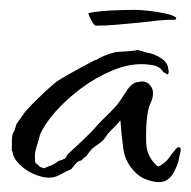

<svg xmlns="http://www.w3.org/2000/svg" viewBox="-20 -359 386 389"><path d="M302 10Q292 10 279 5.5Q266 1 258 -6Q234 -28 230 -56.5Q226 -85 224 -115Q220 -110 213.5 -103.5Q207 -97 202 -92Q199 -89 196 -84.5Q193 -80 190 -76Q183 -69 177 -65.5Q171 -62 166 -57Q164 -55 158 -47Q156 -43 152 -40.5Q148 -38 145 -34Q138 -33 133.5 -27.5Q129 -22 124 -16Q114 -12 102.5 -5.5Q91 1 80 1Q66 1 49.5 -6Q33 -13 20 -25.5Q7 -38 5 -53H4V-71Q4 -87 8 -92Q10 -95 11 -99.5Q12 -104 13 -107L27 -127Q30 -132 42.5 -145Q55 -158 69 -171Q83 -184 89 -189Q97 -196 113 -205Q129 -214 145.5 -223Q162 -232 172 -237L176 -238Q181 -242 192.5 -246.5Q204 -251 209 -252Q215 -254 228 -254.5Q241 -255 248 -256Q254 -256 258 -258L279 -252Q290 -251 305 -242Q320 -233 321 -219Q323 -212 320 -208L311 -213Q304 -224 291.5 -226.5Q279 -229 266 -229Q238 -229 206 -215.5Q174 -202 145 -180.5Q116 -159 93.5 -134Q71 -109 61 -86Q60 -83 59.5 -80Q59 -77 58 -75Q55 -65 52.5 -56Q50 -47 51 -36Q51 -29 53 -28Q55 -27 61 -21L69 -18L76 -21L84 -24Q92 -27 97 -32Q101 -34 104 -34.5Q107 -35 107 -36Q114 -38 114.5 -41.5Q115 -45 120 -49Q135 -63 149.5 -76.5Q164 -90 177 -105Q184 -113 194.5 -123Q205 -133 214 -143Q217 -146 219.5 -149.5Q222 -153 224 -156Q229 -164 239 -178.5Q249 -193 262 -193Q264 -194 268 -194Q278 -194 284 -186.5Q290 -179 290 -171Q290 -161 286 -152.5Q282 -144 280 -135Q276 -112 276 -90Q276 -83 276 -76Q276 -69 277 -61Q280 -40 298 -23L302 -22Q316 -30 321.5 -38Q327 -46 337 -58Q337 -58 339 -59.5Q341 -61 342 -61Q346 -61 346 -57V-56Q346 -52 345 -48.5Q344 -45 343 -40Q342 -28 331.5 -9Q321 10 302 10ZM174 -307Q171 -307 165.5 -317Q160 -327 159 -332Q169 -335 187 -336.5Q205 -338 223.5 -338.5Q242 -339 253 -339Q264 -339 282 -337Q300 -335 316 -331.5Q332 -328 337 -323Q337 -319 334 -319Q312 -319 292 -316.5Q272 -314 250 -312Q238 -311 217 -309Q196 -307 174 -307Z"/></svg>

Font: Qwitcher Grypen
Style: Bold
Weight: 700
Designer: Robert E. Leuschke
Foundry: Robert E. Leuschke
Version: Version 1.100; ttfautohint (v1.8.3)